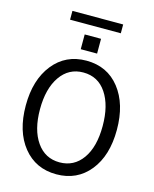

<svg xmlns="http://www.w3.org/2000/svg" viewBox="-151 -1157 1024 1274"><g transform="rotate(15 360.5 -520.5)"><path d="M303.7 -826.2V-927.7H416V-826.2ZM184.6 -997.1V-1057.6H533.2V-997.1ZM47.9 -372.1Q47.9 -547.9 133.3 -655.3Q218.8 -762.7 361.3 -762.7Q504.9 -762.7 589.4 -655.3Q673.8 -547.9 673.8 -371.1Q673.8 -193.4 588.4 -87.9Q502.9 17.6 361.3 17.6Q218.8 17.6 133.3 -88.4Q47.9 -194.3 47.9 -372.1ZM145.5 -372.1Q145.5 -230.5 203.6 -147.5Q261.7 -64.5 361.3 -64.5Q460 -64.5 518.1 -146Q576.2 -227.5 576.2 -371.1Q576.2 -512.7 519.5 -597.2Q462.9 -681.6 361.3 -681.6Q261.7 -681.6 203.6 -597.7Q145.5 -513.7 145.5 -372.1Z"/></g></svg>

Font: Gothic A1 Medium
Style: Regular
Weight: 500
Designer: HanYang I&C Co.,Ltd.
Foundry: HanYang I&C Co.,Ltd.
Version: Version 2.50